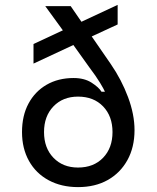

<svg xmlns="http://www.w3.org/2000/svg" viewBox="-20 -755 640 785"><path d="M299 10Q231 10 179 -18Q127 -46 98.5 -97Q70 -148 70 -215Q70 -282 96.5 -331.5Q123 -381 170.5 -408.5Q218 -436 281 -436Q325 -436 354.5 -417Q384 -398 395 -380H409Q405 -390 389 -416.5Q373 -443 345 -480L280 -571L117 -495V-575L237 -631L165 -730H269L313 -666L461 -735V-655L355 -606L433 -493Q477 -429 503.5 -358Q530 -287 530 -223Q530 -153 501 -100.5Q472 -48 420.5 -19Q369 10 299 10ZM299 -70Q363 -70 401.5 -110Q440 -150 440 -215Q440 -280 401.5 -320Q363 -360 299 -360Q237 -360 198.5 -320Q160 -280 160 -215Q160 -150 198.5 -110Q237 -70 299 -70Z"/></svg>

Font: JetBrainsMono NF
Style: Regular
Weight: 400
Designer: Philipp Nurullin, Konstantin Bulenkov
Foundry: JetBrains
Version: Version 2.251; ttfautohint (v1.8.3);Nerd Fonts 2.2.2